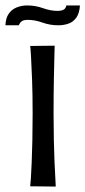

<svg xmlns="http://www.w3.org/2000/svg" viewBox="-40 -686 314 706"><path d="M165 0 71 -1Q72 -7 73.5 -29.5Q75 -52 76.5 -88Q78 -124 79 -169.5Q80 -215 80 -267Q80 -337 78 -392Q76 -447 74 -479.5Q72 -512 71 -517L161 -518Q161 -514 160 -480Q159 -446 158 -390.5Q157 -335 157 -266Q157 -215 158 -170Q159 -125 160.5 -89.5Q162 -54 163.5 -30.5Q165 -7 165 0ZM29 -593H-20Q-19 -620 -7.5 -636Q4 -652 22 -659Q40 -666 60 -666Q90 -666 118 -656Q146 -646 171 -646Q186 -646 194 -650.5Q202 -655 204 -666H254Q252 -637 240.5 -621Q229 -605 211.5 -599Q194 -593 174 -593Q144 -593 116 -603Q88 -613 63 -613Q48 -613 41 -608.5Q34 -604 29 -593Z"/></svg>

Font: Truculenta Medium
Style: Regular
Weight: 500
Version: Version 1.002